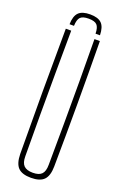

<svg xmlns="http://www.w3.org/2000/svg" viewBox="-174 -964 643 1017"><g transform="rotate(20 147.0 -455.5)"><path d="M147 -915.5Q192 -915.5 212 -895.5Q232 -875.5 233 -829H208Q207.5 -864 194.2 -877.8Q181 -891.5 147 -891.5Q113.5 -891.5 100.5 -877.8Q87.5 -864 86.5 -829H61.5Q62.5 -875.5 82.5 -895.5Q102.5 -915.5 147 -915.5ZM147 5.5Q96.5 5.5 74.2 -17.5Q52 -40.5 51 -93.5Q49.5 -270.5 49.5 -447Q49.5 -623.5 51 -800H81.5Q80.5 -682 80 -563.8Q79.5 -445.5 79.5 -327.5Q79.5 -209.5 80.5 -91.5Q80.5 -55 96.5 -39Q112.5 -23 147 -23Q182 -23 197.2 -39Q212.5 -55 212.5 -91.5Q213.5 -209.5 214 -327.5Q214.5 -445.5 214.2 -563.8Q214 -682 212.5 -800H243Q245 -623.5 245 -447Q245 -270.5 243 -93.5Q242.5 -40.5 220 -17.5Q197.5 5.5 147 5.5Z"/></g></svg>

Font: Big Shoulders Display ExtraLight
Style: Regular
Weight: 250
Designer: Patric King
Foundry: XO Type Co
Version: Version 2.002